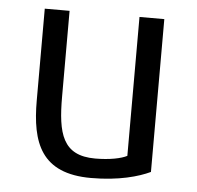

<svg xmlns="http://www.w3.org/2000/svg" viewBox="-44 -575 648 632"><g transform="rotate(5 280.0 -259.0)"><path d="M474 -25C436 -7 371 12 279 12C114 12 79 -87 79 -227V-530H161V-247C161 -125 179 -53 287 -53C335 -53 373 -61 392 -71V-530H474Z"/></g></svg>

Font: Repo Regular
Style: Regular
Weight: 400
Designer: Stefan Peev
Foundry: Context Ltd
Version: Version 1.502